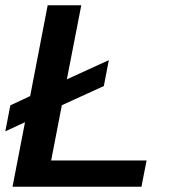

<svg xmlns="http://www.w3.org/2000/svg" viewBox="-26 -708 639 728"><path d="M168 -99.6H529.8L510.3 0H21.5L68.8 -244.6L-5.9 -210L13.2 -308.6L88.4 -343.8L154.8 -688H282.2L227.5 -407.2L386.7 -480L367.7 -381.8L208.5 -309.1Z"/></svg>

Font: Arimo SemiBold
Style: Italic
Weight: 600
Italic angle: -12°
Version: Version 1.33